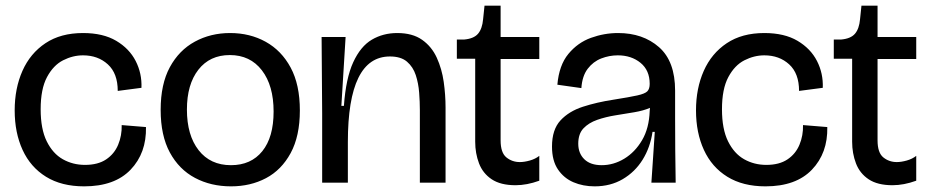

<svg xmlns="http://www.w3.org/2000/svg" viewBox="-20 -647 3291 680"><path d="M278 13Q198 13 143 -21Q88 -55 60 -116Q32 -177 32 -256Q32 -334 59.5 -396Q87 -458 141 -494Q195 -530 274 -530Q345 -530 391.5 -502.5Q438 -475 460.5 -431Q483 -387 481 -336L397 -325Q397 -387 362 -419Q327 -451 274 -451Q238 -451 203.5 -433.5Q169 -416 146.5 -374Q124 -332 124 -260Q124 -190 145.5 -146.5Q167 -103 202.5 -83Q238 -63 281 -63Q327 -63 356 -82.5Q385 -102 398.5 -134.5Q412 -167 411 -204L497 -197Q499 -105 442.5 -46Q386 13 278 13Z M798 13Q727 13 670.5 -17Q614 -47 581.5 -107Q549 -167 549 -258Q549 -349 581.5 -409Q614 -469 670 -499.5Q726 -530 795 -530Q865 -530 921 -499Q977 -468 1009.5 -407.5Q1042 -347 1042 -256Q1042 -165 1009.5 -105Q977 -45 922 -16Q867 13 798 13ZM798 -62Q869 -62 909 -111.5Q949 -161 949 -252Q949 -344 907.5 -398Q866 -452 794 -452Q723 -452 682.5 -400Q642 -348 642 -259Q642 -168 683.5 -115Q725 -62 798 -62Z M1121 0V-245L1119 -516H1204L1189 -272H1198Q1205 -370 1231 -426.5Q1257 -483 1297 -506.5Q1337 -530 1387 -530Q1441 -530 1475 -506Q1509 -482 1527 -442.5Q1545 -403 1551.5 -357Q1558 -311 1558 -266V0H1467V-257Q1467 -286 1464.5 -319Q1462 -352 1452.5 -381Q1443 -410 1421.5 -428.5Q1400 -447 1361 -447Q1212 -447 1212 -144V0Z M1806 9Q1753 9 1721.5 -12Q1690 -33 1676.5 -68.5Q1663 -104 1663 -145V-439H1598V-507H1624Q1658 -510 1673 -527.5Q1688 -545 1691 -579L1696 -627H1753V-516H1890V-438H1753V-150Q1753 -106 1773.5 -89.5Q1794 -73 1821 -73Q1837 -73 1856.5 -78.5Q1876 -84 1890 -95V-7Q1846 9 1806 9Z M2086 13Q2045 13 2011 -1.5Q1977 -16 1956 -47Q1935 -78 1935 -128Q1935 -188 1965 -220.5Q1995 -253 2044.5 -269Q2094 -285 2153 -294Q2210 -303 2237 -309Q2264 -315 2272.5 -323.5Q2281 -332 2281 -350Q2281 -398 2248.5 -424.5Q2216 -451 2168 -451Q2138 -451 2109.5 -440Q2081 -429 2061.5 -403.5Q2042 -378 2039 -335L1954 -347Q1960 -416 1993 -456Q2026 -496 2073 -513Q2120 -530 2169 -530Q2257 -530 2314 -480Q2371 -430 2371 -326V-228Q2371 -171 2371.5 -114Q2372 -57 2373 0H2287Q2290 -46 2293 -89Q2296 -132 2299 -180H2291Q2283 -125 2256 -81.5Q2229 -38 2185.5 -12.5Q2142 13 2086 13ZM2111 -62Q2153 -62 2191 -85Q2229 -108 2254 -150.5Q2279 -193 2281 -254L2282 -265Q2259 -255 2226.5 -249.5Q2194 -244 2159.5 -238.5Q2125 -233 2095 -222.5Q2065 -212 2046.5 -192.5Q2028 -173 2028 -138Q2028 -104 2049.5 -83Q2071 -62 2111 -62Z M2691 13Q2611 13 2556 -21Q2501 -55 2473 -116Q2445 -177 2445 -256Q2445 -334 2472.5 -396Q2500 -458 2554 -494Q2608 -530 2687 -530Q2758 -530 2804.5 -502.5Q2851 -475 2873.5 -431Q2896 -387 2894 -336L2810 -325Q2810 -387 2775 -419Q2740 -451 2687 -451Q2651 -451 2616.5 -433.5Q2582 -416 2559.5 -374Q2537 -332 2537 -260Q2537 -190 2558.5 -146.5Q2580 -103 2615.5 -83Q2651 -63 2694 -63Q2740 -63 2769 -82.5Q2798 -102 2811.5 -134.5Q2825 -167 2824 -204L2910 -197Q2912 -105 2855.5 -46Q2799 13 2691 13Z M3141 9Q3088 9 3056.5 -12Q3025 -33 3011.5 -68.5Q2998 -104 2998 -145V-439H2933V-507H2959Q2993 -510 3008 -527.5Q3023 -545 3026 -579L3031 -627H3088V-516H3225V-438H3088V-150Q3088 -106 3108.5 -89.5Q3129 -73 3156 -73Q3172 -73 3191.5 -78.5Q3211 -84 3225 -95V-7Q3181 9 3141 9Z"/></svg>

Font: Bricolage Grotesque 48pt
Style: Regular
Weight: 400
Designer: Mathieu Triay
Foundry: Atelier Triay
Version: Version 1.000; ttfautohint (v1.8.4.7-5d5b);gftools[0.9.32]